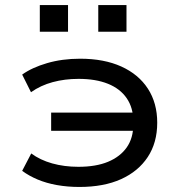

<svg xmlns="http://www.w3.org/2000/svg" viewBox="-20 -733 710 762"><path d="M295 9Q248 9 206 1.5Q164 -6 129.5 -20.5Q95 -35 68 -55L104 -124Q139 -98 187 -84.5Q235 -71 291 -71Q361 -71 409 -91Q457 -111 483 -148Q509 -185 509 -239L528 -214H183V-286H528L509 -251Q509 -305 483 -343Q457 -381 408.5 -400.5Q360 -420 292 -420Q237 -420 189 -407Q141 -394 103 -367L68 -437Q107 -465 167 -482.5Q227 -500 298 -500Q393 -500 461.5 -469Q530 -438 567 -381Q604 -324 604 -246Q604 -167 566.5 -110Q529 -53 460.5 -22Q392 9 295 9ZM370 -607V-713H482V-607ZM138 -607V-713H250V-607Z"/></svg>

Font: Nunito Sans 10pt Expanded Medium
Style: Regular
Weight: 500
Width: 7
Designer: Vernon Adams
Foundry: Vernon Adams
Version: Version 3.101;gftools[0.9.27]